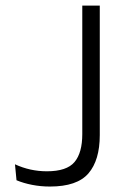

<svg xmlns="http://www.w3.org/2000/svg" viewBox="-20 -659 453 686"><path d="M158.5 7.5Q125.5 7.5 94.8 1.5Q64 -4.5 39 -15L33.5 -72Q60.5 -59.5 89.2 -53.2Q118 -47 147.5 -47Q218.5 -47 246.2 -80Q274 -113 274 -180V-639H336.5V-176.5Q336.5 -86.5 296 -39.5Q255.5 7.5 158.5 7.5Z"/></svg>

Font: Anek Tamil Medium Light
Style: Regular
Weight: 300
Version: Version 1.003